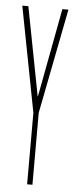

<svg xmlns="http://www.w3.org/2000/svg" viewBox="-52 -727 295 755"><g transform="rotate(5 96.0 -349.0)"><path d="M85 0V-282.2L4.9 -698.2H28.8L96.2 -348.1H97.2L163.1 -698.2H187L106 -284.2V0Z"/></g></svg>

Font: Anuphan Light
Style: Regular
Weight: 300
Designer: Mike Abbink, Paul van der Laan, Pieter van Rosmalen, Mint Tantisuwanna
Foundry: Bold Monday; Cadson Demak
Version: Version 3.002;hotconv 1.0.109;makeotfexe 2.5.65596